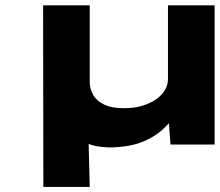

<svg xmlns="http://www.w3.org/2000/svg" viewBox="-20 -551 838 732"><path d="M145.3 161.6 144.3 -530.7H322.1V-238Q322.1 -213.4 334.5 -190.3Q346.9 -167.3 376 -152.9Q405 -138.5 453.9 -138.5Q491.4 -138.5 521.7 -147.5Q552 -156.6 574.4 -172Q596.7 -187.4 608.5 -207.4Q620.4 -227.3 620.4 -249.1V-530.7H798.2V0H630.1L623.8 -82.6L667.4 -136.2Q639.4 -95.4 606.2 -63Q573 -30.7 525 -10.9Q477 8.9 404.4 11.1Q389 11.1 368.3 9.2Q347.5 7.3 329.6 1.8Q311.6 -3.7 301.9 -13.4L316.4 -66L322.1 161.6Z"/></svg>

Font: Lexend Zetta
Style: Regular
Weight: 400
Designer: Bonnie Shaver-Troup, Thomas Jockin
Foundry: Lexend
Version: Version 1.007